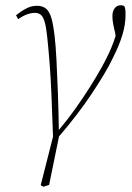

<svg xmlns="http://www.w3.org/2000/svg" viewBox="-20 -520 502 731"><path d="M145 191 135 185 185 -12H207L167 184ZM182 4Q179 -84 176 -156.5Q173 -229 168.5 -284.5Q164 -340 160 -377Q156 -417 150 -437Q144 -457 135 -464Q126 -471 113 -471Q99 -471 83.5 -465.5Q68 -460 49 -447L41 -462Q61 -478 80.5 -488Q100 -498 120 -498Q143 -498 156 -486.5Q169 -475 176 -450Q183 -425 188 -382Q192 -349 195 -292Q198 -235 200.5 -165.5Q203 -96 204 -24V-25Q237 -64 266.5 -105.5Q296 -147 321 -186.5Q346 -226 364.5 -259Q383 -292 394 -316Q404 -337 413 -362Q422 -387 431 -420L424 -357L418 -397Q414 -412 411 -428Q408 -444 408 -459Q408 -478 417 -489Q426 -500 439 -500Q444 -500 447.5 -499Q451 -498 453 -497Q456 -492 457 -484Q458 -476 458 -464Q458 -426 445.5 -385.5Q433 -345 410 -300Q398 -274 377.5 -239.5Q357 -205 330.5 -165Q304 -125 271 -82Q238 -39 200 5Z"/></svg>

Font: Source Serif 4 ExtraLight
Style: Italic
Weight: 250
Italic angle: -12°
Designer: Frank Grießhammer
Foundry: Adobe Systems Incorporated
Version: Version 4.004;hotconv 1.0.116;makeotfexe 2.5.65601